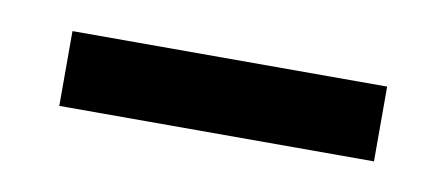

<svg xmlns="http://www.w3.org/2000/svg" viewBox="-27 -712 415 179"><g transform="rotate(10 181.0 -622.5)"><path d="M32.2 -586.9V-657.7H330.1V-586.9Z"/></g></svg>

Font: Ride Light
Style: Bold
Weight: 600
Version: Version 3.000